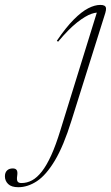

<svg xmlns="http://www.w3.org/2000/svg" viewBox="-204 -523 453 782"><path d="M87 -31.5Q55 71.5 19.5 130.8Q-16 190 -53.5 214.8Q-91 239.5 -129.5 239.5Q-157.5 239.5 -170.8 226.5Q-184 213.5 -184 195Q-184 180 -175.5 171.5Q-167 163 -152 163Q-140.5 163 -136 169.8Q-131.5 176.5 -134 193Q-136.5 209.5 -132.5 216Q-128.5 222.5 -116.5 222.5Q-94 222.5 -73.5 211.5Q-53 200.5 -33.5 175.5Q-14 150.5 4.8 109.2Q23.5 68 42 7.5L196.5 -491.5L208 -470Q193 -475 168.8 -466.8Q144.5 -458.5 110.5 -432Q76.5 -405.5 32.5 -353L27.5 -357Q65 -412 96.8 -443.8Q128.5 -475.5 155.2 -489.2Q182 -503 204.5 -503Q215.5 -503 221.2 -499.8Q227 -496.5 227.8 -489.5Q228.5 -482.5 225 -470.5Z"/></svg>

Font: Newsreader 60pt ExtraLight
Style: Italic
Weight: 250
Italic angle: -17°
Designer: Hugues Gentile
Foundry: Production Type
Version: Version 1.003